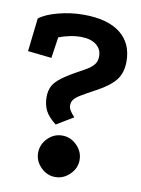

<svg xmlns="http://www.w3.org/2000/svg" viewBox="-75 -661 537 733"><g transform="rotate(10 193.5 -294.5)"><path d="M19.5 -564.2Q43.8 -583.5 92 -596.2Q140.2 -609 190.2 -609Q283.2 -609 332.5 -570.5Q381.8 -532 381.8 -461.2Q381.8 -416.8 359.5 -388.6Q337.2 -360.5 286.5 -333.5Q249.5 -313.8 230.6 -302.1Q211.8 -290.5 205.2 -280.9Q198.8 -271.2 198.8 -259.5Q198.8 -250 204 -240.8Q209.2 -231.5 222.5 -217L157.2 -177.5Q126 -202 115.4 -224.6Q104.8 -247.2 104.8 -275.5Q104.8 -299.8 114.2 -317.9Q123.8 -336 148.1 -354Q172.5 -372 216 -395.5Q240 -407.8 252.8 -418.1Q265.5 -428.5 270.5 -438.6Q275.5 -448.8 275.5 -463.2Q275.5 -490.5 253.9 -507.1Q232.2 -523.8 194.8 -523.8Q172.8 -523.8 150.1 -519Q127.5 -514.2 109.2 -507L97 -425.2L4.8 -435.2ZM190 -140.5Q222.5 -140.5 246.6 -116.4Q270.8 -92.2 270.8 -59.8Q270.8 -28 246.4 -3.9Q222 20.2 190 20.2Q158 20.2 134 -3.9Q110 -28 110 -59.8Q110 -92.2 133.8 -116.4Q157.5 -140.5 190 -140.5Z"/></g></svg>

Font: Podkova VF Beta
Style: Regular
Weight: 400
Designer: Ilya Yudin
Foundry: Cyreal (www.cyreal.org)
Version: Version 2.100